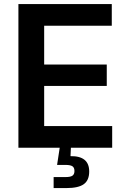

<svg xmlns="http://www.w3.org/2000/svg" viewBox="-20 -748 645 972"><path d="M73.2 0V-727.5H545.9V-617.7H203.6V-421.4H520.5V-313H203.6V-109.9H547.9V0ZM251.5 204.1V148.4H312Q336.4 148.4 346.7 141.4Q356.9 134.3 356.9 117.7Q356.9 100.6 346.7 93.8Q336.4 86.9 312 86.9H269L285.6 -22H338.9V0L336.9 42.5Q431.6 41 431.6 120.1Q431.6 164.6 404.3 184.3Q377 204.1 316.4 204.1Z"/></svg>

Font: Inter SemiBold
Style: Regular
Weight: 600
Designer: Rasmus Andersson
Foundry: rsms
Version: Version 4.001;git-9221beed3